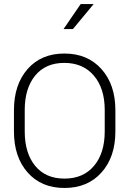

<svg xmlns="http://www.w3.org/2000/svg" viewBox="-20 -910 649 940"><path d="M492.7 -266.6V-371.6Q492.7 -477.1 439.7 -539.6Q386.7 -602.1 294.9 -602.1Q203.1 -602.1 152.1 -539.8Q101.1 -477.5 101.1 -371.6V-266.6Q101.1 -160.2 152.3 -97.9Q203.6 -35.6 295.7 -35.6Q387.7 -35.6 440.2 -97.9Q492.7 -160.2 492.7 -266.6ZM544.9 -370.6V-266.6Q544.9 -141.6 477.1 -65.7Q409.2 10.3 295.7 10.3Q182.1 10.3 115.2 -65.7Q48.3 -141.6 48.3 -266.6V-370.6Q48.3 -495.6 115 -571.8Q181.6 -647.9 295.2 -647.9Q408.7 -647.9 476.8 -571.8Q544.9 -495.6 544.9 -370.6ZM291 -767.6 375 -890.1H438.5L336.9 -767.6Z"/></svg>

Font: Yantramanav Light
Style: Regular
Weight: 300
Version: Version 1.001;PS 1.0;hotconv 1.0.72;makeotf.lib2.5.5900; ttf